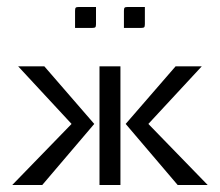

<svg xmlns="http://www.w3.org/2000/svg" viewBox="-20 -530 630 550"><path d="M335 -450V-499Q335 -506 337 -508Q339 -510 346 -510H395V-461Q395 -454 393 -452Q391 -450 384 -450ZM195 -450V-499Q195 -506 197 -508Q199 -510 206 -510H255V-461Q255 -454 253 -452Q251 -450 244 -450ZM15 0 185 -175 32 -340H107L250 -175L101 0ZM575 0H489L340 -175L483 -340H558L405 -175ZM265 0V-340H325V0Z"/></svg>

Font: Glametrix
Style: Regular
Weight: 500
Designer: gluk
Foundry: gluk
Version: Version 0.40